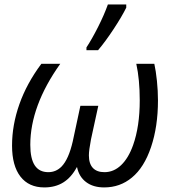

<svg xmlns="http://www.w3.org/2000/svg" viewBox="-20 -818 751 848"><path d="M33.2 -174.8Q33.2 -266.1 65.7 -357.9Q98.1 -449.7 162.6 -536.1H246.1Q113.8 -350.1 113.8 -178.2Q113.8 -117.7 133.5 -87.6Q153.3 -57.6 193.4 -57.6Q227.5 -57.6 252 -82.5Q283.2 -114.7 301.3 -193.4L335 -350.6H414.1L381.8 -202.1Q372.6 -154.3 372.6 -131.8Q372.6 -95.2 390.1 -76.4Q407.7 -57.6 441.4 -57.6Q482.4 -57.6 514.9 -88.6Q547.4 -119.6 567.9 -177.2Q597.2 -259.8 597.2 -374.5Q597.2 -466.8 582 -536.1H661.6Q668.5 -505.4 673.1 -460.9Q677.7 -416.5 677.7 -374.5Q677.7 -259.3 647.2 -168.7Q616.7 -78.1 562.5 -33.7Q510.3 9.8 439.9 9.8Q391.6 9.8 360.4 -13.7Q329.1 -37.1 320.3 -79.6H319.3Q294.9 -34.2 259.5 -12.2Q224.1 9.8 175.8 9.8Q107.4 9.8 70.3 -38.1Q33.2 -85.9 33.2 -174.8ZM456.5 -798.3H537.6V-784.2Q518.1 -744.6 481.9 -689.7Q445.8 -634.8 413.1 -596.2H361.8V-608.4Q386.2 -645.5 413.3 -699.2Q440.4 -752.9 456.5 -798.3Z"/></svg>

Font: Viking Open Sans
Style: Italic
Weight: 400
Italic angle: -12°
Foundry: Ascender Corporation
Version: Version 2.000